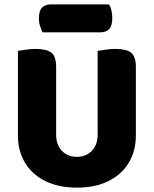

<svg xmlns="http://www.w3.org/2000/svg" viewBox="-20 -841 704 879"><path d="M332 18Q248 18 187.5 -12Q127 -42 94.5 -96Q62 -150 62 -222V-283H237V-225Q237 -178 263.5 -150.5Q290 -123 332 -123Q374 -123 400.5 -150.5Q427 -178 427 -225V-283H602V-222Q602 -150 569.5 -96Q537 -42 476.5 -12Q416 18 332 18ZM237 -256H62V-608Q74 -610 97.5 -613.5Q121 -617 143 -617Q193 -617 215 -600Q237 -583 237 -534ZM602 -254H427V-608Q439 -610 462.5 -613.5Q486 -617 508 -617Q558 -617 580 -600Q602 -583 602 -534ZM440 -693H174Q170 -704 164 -720.5Q158 -737 158 -755Q158 -792 173 -806.5Q188 -821 213 -821H478Q486 -811 490 -794Q494 -777 494 -759Q494 -722 479.5 -707.5Q465 -693 440 -693Z"/></svg>

Font: Baloo Tamma 2 ExtraBold
Style: Regular
Weight: 800
Designer: Divya Kowshik, Shuchita Grover and Ek Type
Foundry: Ek Type
Version: Version 1.700